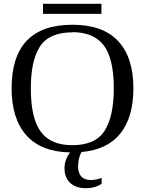

<svg xmlns="http://www.w3.org/2000/svg" viewBox="-20 -792 762 1009"><path d="M391 79H390Q390 154 457 154Q484 154 514 143V174Q480 197 432 197Q379 197 349 169.5Q319 142 319 91Q319 49 348 9Q196 6 118.5 -81Q41 -168 41 -328Q41 -662 361 -662Q520 -662 600.5 -576.5Q681 -491 681 -328Q681 -176 612.5 -90.5Q544 -5 408 7Q390 42 391 79ZM360 -623V-622Q239 -622 190.5 -548.5Q142 -475 142 -327Q142 -170 195 -99Q247 -29 360 -29Q481 -29 529.5 -104.5Q578 -180 578 -328Q578 -484 525 -554Q472 -623 360 -623ZM206 -719V-772H513V-719Z"/></svg>

Font: Libra Serif Modern
Style: Regular
Weight: 400
Designer: Stefan Peev, Context Ltd
Foundry: Stefan Peev, Context Ltd
Version: Version 1.000